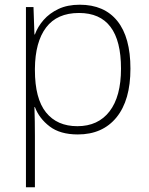

<svg xmlns="http://www.w3.org/2000/svg" viewBox="-20 -560 630 814"><path d="M318 -540Q422 -540 477.5 -471Q533 -402 533 -269Q533 -135 474 -62.5Q415 10 310 10Q235 10 190.5 -24Q146 -58 128 -106H126Q127 -76 127.5 -44.5Q128 -13 128 16V234H90V-530H122L126 -414H128Q140 -447 165 -475.5Q190 -504 228 -522Q266 -540 318 -540ZM315 -505Q222 -505 175.5 -443.5Q129 -382 128 -269V-263Q128 -142 175 -83.5Q222 -25 308 -25Q396 -25 444.5 -88Q493 -151 493 -269Q493 -505 315 -505Z"/></svg>

Font: Noto Sans Arabic UI XLt
Style: Regular
Weight: 200
Designer: Monotype Design Team, Nadine Chahine and Nizar Qandah
Foundry: Monotype Imaging Inc.
Version: Version 2.010; ttfautohint (v1.8.4.7-5d5b)